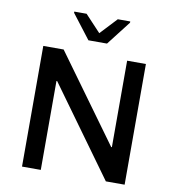

<svg xmlns="http://www.w3.org/2000/svg" viewBox="-96 -993 981 1078"><g transform="rotate(10 394.5 -454.0)"><path d="M102 0V-688H218L576 -195H580V-688H687V0H580L213 -507H209V0ZM346 -763 240 -901V-908H310L399 -813L488 -908H559V-901L452 -763Z"/></g></svg>

Font: Saira SemiExpanded Medium
Style: Regular
Weight: 500
Width: 6
Designer: Hector Gatti with collaboration of the Omnibus-Type team
Foundry: Omnibus-Type
Version: Version 1.101